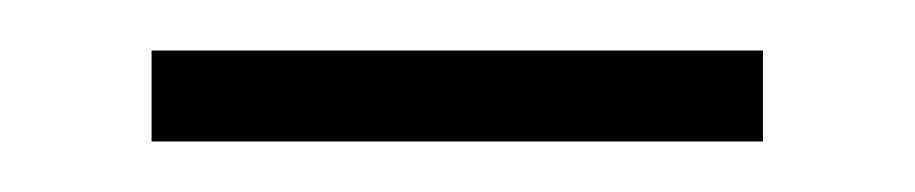

<svg xmlns="http://www.w3.org/2000/svg" viewBox="-20 -309 362 76"><path d="M40 -253V-289H282V-253Z"/></svg>

Font: Noto Sans Hebrew ExtraLight
Style: Regular
Weight: 250
Designer: Monotype Design Team
Foundry: Monotype Imaging Inc.
Version: Version 2.003